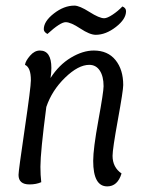

<svg xmlns="http://www.w3.org/2000/svg" viewBox="-20 -654 515 684"><path d="M145 -273Q124 -112 124 -60Q124 -30 127 -5Q109 3 85 3Q46 3 46 -31Q46 -45 68 -194.5Q90 -344 90 -368Q90 -414 69 -423Q71 -437 87 -455.5Q103 -474 122 -474Q163 -474 163 -412Q163 -394 160 -376Q190 -423 232.5 -448.5Q275 -474 314 -474Q364 -474 391.5 -440Q419 -406 419 -351Q419 -332 400 -227.5Q381 -123 381 -99Q381 -58 413 -36Q399 10 362 10Q312 10 312 -81Q312 -124 330.5 -225.5Q349 -327 349 -347Q349 -382 335.5 -402.5Q322 -423 298 -423Q259 -423 212 -377.5Q165 -332 145 -273ZM351 -589Q362 -589 381.5 -602Q401 -615 416 -631Q429 -626 429 -614Q429 -586 393 -558Q357 -530 321 -530Q300 -530 266 -552.5Q232 -575 214 -575Q195 -575 149 -533Q136 -540 136 -550Q136 -578 172 -606Q208 -634 245 -634Q263 -634 298.5 -611.5Q334 -589 351 -589Z"/></svg>

Font: Overlock
Style: Italic
Weight: 400
Designer: Dario Muhafara
Foundry: Dario Manuel Muhafara
Version: Version 1.002